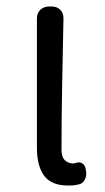

<svg xmlns="http://www.w3.org/2000/svg" viewBox="-20 -560 325 593"><path d="M190 13Q139 13 116.5 -17Q94 -47 94 -104V-503Q94 -520 105 -530Q116 -540 132 -540H139Q156 -540 166 -530Q176 -520 176 -503Q174 -398 172 -299Q170 -200 170 -97Q170 -75 180.5 -65Q191 -55 207 -55L219 -58Q227 -60 234.5 -55Q242 -50 244 -41L246 -30Q248 -17 241.5 -4.5Q235 8 221 10Q217 11 211 12Q205 13 190 13Z"/></svg>

Font: Chiron GoRound TC N
Style: Regular
Weight: 350
Designer: Ryoko NISHIZUKA 西塚涼子 (kana, bopomofo & ideographs); Paul D. Hunt (Latin, Greek & Cyrillic); Sandoll Communications 산돌커뮤니
Foundry: Adobe
Version: Version 1.000;hotconv 1.1.1;makeotfexe 2.6.0